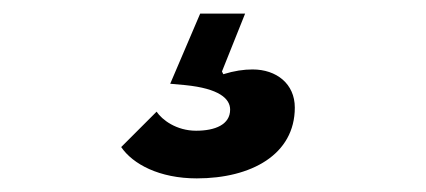

<svg xmlns="http://www.w3.org/2000/svg" viewBox="-20 -50 625 282"><path d="M269 212C349 212 413 177 413 108C413 73 386 52 351 52C338 52 324 54 308 59L306 55L340 -30H274L230 73L252 75C302 80 318 95 318 111C318 133 296 142 268 142C239 142 218 126 210 114L158 166C175 191 214 212 269 212Z"/></svg>

Font: LVC Sans
Style: Bold Italic
Weight: 700
Italic angle: -11.31°
Designer: Mike Abbink, Paul van der Laan, Pieter van Rosmalen
Foundry: Bold Monday
Version: Version 3.0